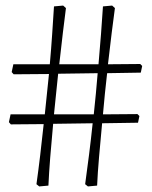

<svg xmlns="http://www.w3.org/2000/svg" viewBox="-20 -629 545 690"><path d="M121 41 111 33Q118 -17 124.5 -71.5Q131 -126 137 -183L19 -182L12 -190L18 -218H141Q149 -291 156 -363L29 -362L22 -370L28 -398H159Q164 -454 167.5 -506.5Q171 -559 174 -606L207 -609L217 -600Q212 -564 206 -511.5Q200 -459 193 -398H334Q339 -454 343 -506.5Q347 -559 350 -606L383 -609L393 -600Q388 -564 381.5 -511.5Q375 -459 368 -398L484 -399L491 -392L486 -368L365 -366Q361 -330 357 -292.5Q353 -255 350 -218L474 -219L481 -212L476 -188L347 -186Q341 -123 336 -65Q331 -7 329 38L296 41L286 33Q293 -18 300 -73Q307 -128 313 -186L171 -184Q165 -121 160.5 -63.5Q156 -6 154 38ZM189 -364Q185 -328 181.5 -291.5Q178 -255 174 -218H317Q325 -292 331 -366Z"/></svg>

Font: Labrada Light
Style: Regular
Weight: 300
Designer: Mercedes Jáuregui
Foundry: Omnibus-Type Team
Version: Version 1.000; ttfautohint (v1.8.4.7-5d5b)